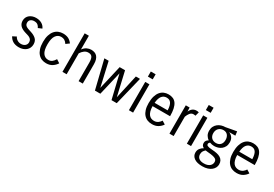

<svg xmlns="http://www.w3.org/2000/svg" viewBox="49 -1856 4524 3173"><g transform="rotate(30 2311.5 -269.0)"><path d="M217 10Q150 10 104.5 -16Q59 -42 32 -93L102 -129Q116 -97 147.5 -76.5Q179 -56 219 -56Q239 -56 258 -61.5Q277 -67 292 -78.5Q307 -90 316 -106.5Q325 -123 325 -146Q325 -175 313.5 -192.5Q302 -210 283 -221.5Q264 -233 239.5 -240Q215 -247 190 -255Q119 -277 86 -313.5Q53 -350 53 -404Q53 -441 67 -469Q81 -497 105 -516Q129 -535 160 -545Q191 -555 225 -555Q291 -555 336.5 -528Q382 -501 402 -453L331 -423Q317 -456 292.5 -474.5Q268 -493 224 -493Q206 -493 190 -488Q174 -483 161 -473.5Q148 -464 140.5 -449Q133 -434 133 -413Q133 -392 140.5 -377Q148 -362 163.5 -351Q179 -340 203.5 -331Q228 -322 261 -312Q327 -292 366.5 -255.5Q406 -219 406 -154Q406 -117 392 -87Q378 -57 353 -35.5Q328 -14 293 -2Q258 10 217 10Z M604 -271Q604 -157 641 -105Q678 -53 740 -53Q783 -53 811 -73.5Q839 -94 865 -137L930 -95Q901 -49 853.5 -18Q806 13 739 13Q694 13 654.5 -2.5Q615 -18 585 -52Q555 -86 537.5 -139.5Q520 -193 520 -269Q520 -343 537 -397Q554 -451 584 -486Q614 -521 654.5 -538Q695 -555 742 -555Q799 -555 841 -535.5Q883 -516 919 -468L857 -423Q831 -461 804.5 -476Q778 -491 742 -491Q680 -491 642 -438Q604 -385 604 -271Z M1046 0V-735H1126V-473Q1158 -517 1198.5 -536Q1239 -555 1277 -555Q1312 -555 1341 -545Q1370 -535 1390.5 -513Q1411 -491 1422.5 -455Q1434 -419 1434 -367V0H1354V-354Q1354 -393 1348 -419.5Q1342 -446 1330.5 -461.5Q1319 -477 1301 -483.5Q1283 -490 1259 -490Q1219 -490 1186 -466Q1153 -442 1126 -400V0Z M2214 -540 2082 0H1982L1875 -450L1769 0H1666L1534 -540H1616L1720 -83L1826 -540H1929L2034 -85L2135 -540Z M2308 -638V-735H2400V-638ZM2314 0V-540H2394V0Z M2946 -91Q2920 -50 2873 -20Q2826 10 2756 10Q2707 10 2667 -6.5Q2627 -23 2598 -57Q2569 -91 2553 -142.5Q2537 -194 2537 -265Q2537 -341 2553.5 -396Q2570 -451 2599.5 -486.5Q2629 -522 2668.5 -538.5Q2708 -555 2753 -555Q2803 -555 2840.5 -538.5Q2878 -522 2903 -485.5Q2928 -449 2940.5 -392Q2953 -335 2953 -254H2619Q2620 -197 2631.5 -158.5Q2643 -120 2662 -97Q2681 -74 2706.5 -64Q2732 -54 2761 -54Q2785 -54 2804.5 -61.5Q2824 -69 2839 -80Q2854 -91 2865 -104.5Q2876 -118 2883 -130ZM2753 -493Q2697 -493 2663 -451Q2629 -409 2621 -318H2870Q2868 -367 2859.5 -400.5Q2851 -434 2836 -454.5Q2821 -475 2800.5 -484Q2780 -493 2753 -493Z M3088 0V-540H3161L3164 -464Q3184 -509 3215 -531Q3246 -553 3284 -553Q3298 -553 3308 -552Q3318 -551 3332 -546L3312 -471Q3303 -473 3293.5 -474.5Q3284 -476 3272 -476Q3252 -476 3236.5 -467.5Q3221 -459 3208.5 -444Q3196 -429 3186 -409.5Q3176 -390 3168 -369V0Z M3414 -638V-735H3506V-638ZM3420 0V-540H3500V0Z M4048 -515H3930Q3971 -498 3997.5 -463Q4024 -428 4024 -371Q4024 -324 4006.5 -290Q3989 -256 3961 -234Q3933 -212 3898 -201.5Q3863 -191 3829 -191Q3808 -191 3786 -195Q3764 -199 3743 -207Q3721 -188 3721 -170Q3721 -161 3724.5 -153Q3728 -145 3739 -139Q3750 -133 3772 -128.5Q3794 -124 3832 -122Q3883 -119 3924 -110.5Q3965 -102 3994 -84Q4023 -66 4038.5 -38Q4054 -10 4054 32Q4054 63 4039.5 92.5Q4025 122 3996.5 145.5Q3968 169 3925 183Q3882 197 3825 197Q3723 197 3669 158Q3615 119 3615 55Q3615 10 3639 -22.5Q3663 -55 3701 -75Q3675 -88 3664.5 -107Q3654 -126 3654 -149Q3654 -178 3668.5 -197Q3683 -216 3706 -227Q3674 -249 3652.5 -284.5Q3631 -320 3631 -371Q3631 -417 3648.5 -451.5Q3666 -486 3695 -509Q3724 -532 3760.5 -543.5Q3797 -555 3835 -555L4038 -592ZM3711 -371Q3711 -315 3743 -282Q3775 -249 3829 -249Q3883 -249 3913.5 -282Q3944 -315 3944 -371Q3944 -427 3915.5 -462Q3887 -497 3834 -497Q3807 -497 3784.5 -488Q3762 -479 3745.5 -462.5Q3729 -446 3720 -422.5Q3711 -399 3711 -371ZM3800 -52Q3784 -53 3771 -55Q3758 -57 3746 -59Q3723 -40 3709 -16.5Q3695 7 3695 42Q3695 61 3701.5 79Q3708 97 3723 111.5Q3738 126 3762.5 134.5Q3787 143 3824 143Q3867 143 3895 132Q3923 121 3939.5 105Q3956 89 3962.5 70.5Q3969 52 3969 37Q3969 18 3962.5 3Q3956 -12 3938 -22.5Q3920 -33 3887 -40.5Q3854 -48 3800 -52Z M4561 -91Q4535 -50 4488 -20Q4441 10 4371 10Q4322 10 4282 -6.5Q4242 -23 4213 -57Q4184 -91 4168 -142.5Q4152 -194 4152 -265Q4152 -341 4168.5 -396Q4185 -451 4214.5 -486.5Q4244 -522 4283.5 -538.5Q4323 -555 4368 -555Q4418 -555 4455.5 -538.5Q4493 -522 4518 -485.5Q4543 -449 4555.5 -392Q4568 -335 4568 -254H4234Q4235 -197 4246.5 -158.5Q4258 -120 4277 -97Q4296 -74 4321.5 -64Q4347 -54 4376 -54Q4400 -54 4419.5 -61.5Q4439 -69 4454 -80Q4469 -91 4480 -104.5Q4491 -118 4498 -130ZM4368 -493Q4312 -493 4278 -451Q4244 -409 4236 -318H4485Q4483 -367 4474.5 -400.5Q4466 -434 4451 -454.5Q4436 -475 4415.5 -484Q4395 -493 4368 -493Z"/></g></svg>

Font: Carrois Gothic
Style: Regular
Weight: 400
Designer: Ralph du Carrois
Foundry: Ralph du Carrois
Version: Version 1.001